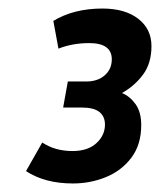

<svg xmlns="http://www.w3.org/2000/svg" viewBox="-20 -795 375 450"><path d="M41 -394 79 -461Q109 -441 150 -441Q186 -441 206 -459.5Q226 -478 226 -503Q226 -522 213 -532.5Q200 -543 171 -543H128L139 -604H182Q209 -604 225.5 -618.5Q242 -633 242 -656Q242 -694 189 -694Q150 -694 117 -681L105 -746Q153 -775 220 -775Q273 -775 304 -751Q335 -727 335 -687Q335 -647 315.5 -620.5Q296 -594 266 -577Q285 -569 298 -550.5Q311 -532 311 -502Q311 -456 288 -425.5Q265 -395 228.5 -380Q192 -365 151 -365Q85 -365 41 -394Z"/></svg>

Font: Georama SemiCondensed
Style: Bold Italic
Weight: 700
Width: 4
Italic angle: -9°
Designer: Jean-Baptiste Levee
Foundry: Production Type
Version: Version 1.000